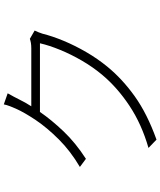

<svg xmlns="http://www.w3.org/2000/svg" viewBox="66 -902 867 1040"><g transform="rotate(-90 500.0 -381.5)"><path d="M515.1 -773.9Q505.9 -758.8 496.8 -740.7Q487.8 -722.7 481 -710Q473.6 -694.8 464.6 -678.7Q455.6 -662.6 444.8 -646H757.8Q775.9 -646 788.3 -648.2Q800.8 -650.4 810.1 -653.8L855 -627.9Q850.6 -619.1 845.5 -606.2Q840.3 -593.3 837.9 -585Q824.7 -531.7 799.3 -470.7Q773.9 -409.7 738.5 -348.6Q703.1 -287.6 659.2 -233.9Q592.8 -152.8 498.5 -85.4Q404.3 -18.1 264.2 32.2L219.2 -11.2Q347.2 -47.9 446.8 -113.8Q546.4 -179.7 616.2 -263.2Q657.7 -313 691.9 -371.8Q726.1 -430.7 750.2 -489.5Q774.4 -548.3 786.1 -599.1H414.1Q371.1 -536.6 309.1 -471.4Q247.1 -406.2 160.2 -350.1L116.2 -382.8Q201.7 -433.1 265.1 -496.6Q328.6 -560.1 370.4 -622.3Q412.1 -684.6 432.1 -730Q437 -740.7 444.6 -760Q452.1 -779.3 455.1 -794.9Z"/></g></svg>

Font: Source Han Sans CN Light
Style: Regular
Weight: 300
Designer: Ryoko NISHIZUKA  (kana, bopomofo & ideographs); Paul D. Hunt (Latin, Greek & Cyrillic); Sandoll Communications , Soo-you
Foundry: Adobe
Version: Version 2.000;hotconv 1.0.107;makeotfexe 2.5.65593